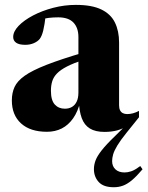

<svg xmlns="http://www.w3.org/2000/svg" viewBox="-20 -527 604 786"><path d="M549 -47 498 16.5Q473 47.5 460.2 68.8Q447.5 90 443.2 105Q439 120 439 132.5Q439 153.5 452.5 166.2Q466 179 490 179Q502.5 179 517.2 174.2Q532 169.5 554 152.5L563.5 166Q539 195 519.8 211Q500.5 227 483 233.2Q465.5 239.5 446 239.5Q403.5 239.5 384 218Q364.5 196.5 364.5 165.5Q364.5 148 371 130.2Q377.5 112.5 396 88.8Q414.5 65 451.5 29.5L503 -21.5L507 -15Q483 0.5 459.5 6.8Q436 13 408 13Q370.5 13 347.8 -1Q325 -15 314.5 -43.8Q304 -72.5 302.5 -116L309 -112.5Q299 -70.5 279.5 -42.8Q260 -15 233 -1.2Q206 12.5 172 12.5Q104 12.5 66.2 -21.8Q28.5 -56 28.5 -116Q28.5 -146.5 39.5 -170.8Q50.5 -195 81 -216.8Q111.5 -238.5 170.2 -261.5Q229 -284.5 324 -312.5V-283Q281 -268.5 254.2 -254.8Q227.5 -241 213.2 -226.2Q199 -211.5 193.8 -194.2Q188.5 -177 188.5 -155.5Q188.5 -116.5 204.2 -99.2Q220 -82 245.5 -82Q262 -82 274.5 -89.2Q287 -96.5 294 -111.2Q301 -126 301 -148.5V-375.5Q301 -413 280.8 -434.5Q260.5 -456 218.5 -456Q197.5 -456 179.5 -453.8Q161.5 -451.5 148.5 -447.5L167.5 -467Q162.5 -424 156.8 -401.2Q151 -378.5 142.5 -367.5Q134 -357 118.2 -350.2Q102.5 -343.5 83.5 -343.5Q58.5 -343.5 46.2 -352Q34 -360.5 34 -375.5Q34 -398 56 -421Q78 -444 115 -463.5Q152 -483 197.8 -495Q243.5 -507 291 -507Q356 -507 394.8 -488.2Q433.5 -469.5 450.5 -434.8Q467.5 -400 467.5 -353V-96Q467.5 -83.5 471.5 -75.5Q475.5 -67.5 483 -63.8Q490.5 -60 500.5 -60Q512.5 -60 524.5 -63.2Q536.5 -66.5 549 -73Z"/></svg>

Font: Newsreader 60pt
Style: Bold
Weight: 700
Designer: Hugues Gentile
Foundry: Production Type
Version: Version 1.003